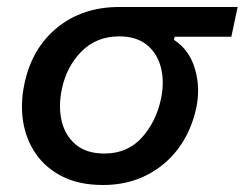

<svg xmlns="http://www.w3.org/2000/svg" viewBox="-20 -517 700 549"><path d="M275 12Q207 12 159 -12Q111 -36 82.8 -76.8Q54.5 -117.5 46.2 -169Q38 -220.5 49.5 -275.5Q70.5 -378.5 143.2 -437.8Q216 -497 320.5 -497H659.5L641.5 -412H479.5L477.5 -403Q521.5 -374.5 537.5 -320Q553.5 -265.5 541 -207.5Q526.5 -141.5 489.8 -92.2Q453 -43 398 -15.5Q343 12 275 12ZM278.5 -78Q344 -78 385 -123Q426 -168 440 -233Q450.5 -281.5 440.5 -322.5Q430.5 -363.5 400.5 -388.2Q370.5 -413 321 -413Q256 -413 213.2 -370Q170.5 -327 157 -263Q146.5 -213.5 156.2 -171.5Q166 -129.5 196.5 -103.8Q227 -78 278.5 -78Z"/></svg>

Font: Commissioner Medium
Style: Italic
Weight: 500
Italic angle: -12°
Designer: Kostas Bartsokas
Foundry: Kostas Bartsokas
Version: Version 1.000; ttfautohint (v1.8.3)